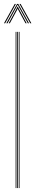

<svg xmlns="http://www.w3.org/2000/svg" viewBox="-20 -963 180 983"><path d="M76 0V-800H80V0ZM60 0V-800H64V0ZM68 0V-800H72V0ZM0.5 -844 55.5 -943H61.5L6.5 -844ZM12.5 -844 67.5 -943H73.5L128.5 -844H122.5L75.5 -929.2L71.5 -937.5H69.5L65.5 -929.2L18.5 -844ZM24.5 -844 64.5 -917.8 69.5 -928.8H71.5L76.5 -917.8L116.5 -844H110.5L73 -913.2L71.5 -918H69.5L68 -913.2L30.5 -844ZM134.5 -844 79.5 -943H85.5L140.5 -844Z"/></svg>

Font: Big Shoulders Inline Display Thin Thin
Style: Regular
Weight: 250
Version: Version 2.002